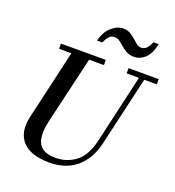

<svg xmlns="http://www.w3.org/2000/svg" viewBox="-172 -1118 1153 1267"><g transform="rotate(20 404.5 -484.5)"><path d="M442 -911.5Q419 -911.5 404.5 -896.5Q390 -881.5 376.5 -850H339.5Q354.5 -914 394.2 -949.2Q434 -984.5 476 -984.5Q504.5 -984.5 525.2 -972.5Q546 -960.5 562.8 -945Q579.5 -929.5 595 -917.5Q610.5 -905.5 627.5 -905.5Q650.5 -905.5 665.8 -921.5Q681 -937.5 693.5 -967H730Q715 -896 680.8 -864.2Q646.5 -832.5 604 -832.5Q573 -832.5 551 -844.5Q529 -856.5 511.8 -872Q494.5 -887.5 478 -899.5Q461.5 -911.5 442 -911.5ZM122.5 -750H437.5V-713.5H333.5L222.5 -240Q208 -177.5 212.8 -130Q217.5 -82.5 248.8 -55.8Q280 -29 345 -29Q425 -29 486.2 -75.5Q547.5 -122 572.5 -230L683.5 -713.5H597V-750H809V-713.5H720.5L609 -230Q582 -112.5 507.8 -49Q433.5 14.5 315 14.5Q233.5 14.5 178 -12.5Q122.5 -39.5 100.5 -93.8Q78.5 -148 97.5 -230L209 -713.5H122.5Z"/></g></svg>

Font: Bodoni* 06pt Medium
Style: Italic
Weight: 500
Italic angle: -13°
Version: Version 2.3